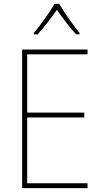

<svg xmlns="http://www.w3.org/2000/svg" viewBox="-20 -969 528 989"><path d="M285 -949H261C237 -907 186 -836 154 -799V-792H174C207 -828 246 -880 273 -918C301 -879 338 -828 372 -792H390V-799C362 -832 310 -906 285 -949ZM431 0V-25H120V-364H414V-389H120V-689H431V-714H94V0Z"/></svg>

Font: Noto Sans Lao SemiCondensed Thin
Style: Regular
Weight: 100
Width: 4
Designer: Monotype Design Team
Foundry: Monotype Imaging Inc.
Version: Version 2.003